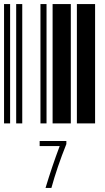

<svg xmlns="http://www.w3.org/2000/svg" viewBox="-20 -610 520 949"><path d="M0 0V-590H30V0ZM60 0V-590H90V0ZM180 0V-590H210V0ZM240 0V-590H330V0ZM360 0V-590H450V0ZM205 319Q237 213 275 112H176V87H308V102Q262 217 234 319Z"/></svg>

Font: Libre Barcode 39 Text
Style: Regular
Weight: 400
Version: Version 1.005; ttfautohint (v1.8.3)